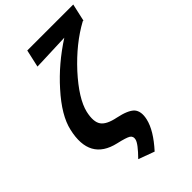

<svg xmlns="http://www.w3.org/2000/svg" viewBox="-296 -893 1199 1199"><g transform="rotate(-45 303.5 -293.5)"><path d="M211 172Q280 102 286 73Q292 49 273 36Q254 24 188 9Q-9 -36 42 -257Q65 -360 176 -483Q280 -600 421 -691Q166 -681 175 -682L201 -798H607L581 -682H575Q448 -613 331 -486Q215 -358 193 -265Q176 -190 201 -155Q225 -121 300 -106Q381 -89 410 -59Q438 -27 424 34Q406 113 317 211Z"/></g></svg>

Font: KaiGen Gothic CN Bold
Style: Bold
Weight: 700
Designer: Ryoko NISHIZUKA  (kana & ideographs); Paul D. Hunt (Latin, Greek & Cyrillic); Wenlong ZHANG  (bopomofo); Sandoll Communi
Foundry: Adobe Systems Incorporated
Version: Version 1.002.20150501